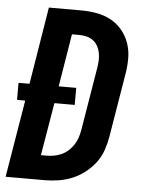

<svg xmlns="http://www.w3.org/2000/svg" viewBox="-53 -777 605 819"><g transform="rotate(5 250.0 -367.5)"><path d="M2 0 57 -331H22V-404H69L123 -735H262Q296 -735 329 -729Q362 -723 390 -707.5Q418 -692 438 -667.5Q458 -643 468.5 -612.5Q479 -582 479 -548Q479 -514 473 -480L428 -208Q423 -179 413 -150Q403 -121 384 -96Q365 -71 339.5 -51.5Q314 -32 285.5 -20.5Q257 -9 227.5 -4.5Q198 0 169 0ZM144 -105H169Q185 -105 201 -108Q217 -111 232.5 -118Q248 -125 261 -137Q274 -149 283.5 -163.5Q293 -178 298 -193.5Q303 -209 306 -225L351 -497Q354 -514 354.5 -530Q355 -546 352 -561.5Q349 -577 341.5 -590.5Q334 -604 322 -613Q310 -622 294.5 -626Q279 -630 262 -630H231L194 -404H269V-331H182Z"/></g></svg>

Font: Iosevka SS18 Extrabold
Style: Italic
Weight: 800
Italic angle: -9°
Monospace: yes
Designer: Belleve Invis
Foundry: Belleve Invis
Version: Version 25.1.1; ttfautohint (v1.8.4)